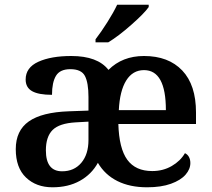

<svg xmlns="http://www.w3.org/2000/svg" viewBox="-20 -786 899 816"><path d="M47 -152Q47 -231 102.5 -270Q158 -309 273 -313L356 -316V-374Q356 -434 341 -463Q326 -492 279 -492Q235 -492 218 -464Q201 -436 201 -383Q144 -383 116.5 -398.5Q89 -414 89 -448Q89 -499 143 -523.5Q197 -548 283 -548Q395 -548 441 -489Q500 -548 592 -548Q696 -548 754.5 -486.5Q813 -425 813 -308V-259H483Q486 -155 521 -107Q556 -59 627 -59Q673 -59 710 -80.5Q747 -102 766 -135Q777 -130 783 -119Q789 -108 789 -93Q789 -67 768.5 -43.5Q748 -20 706.5 -5Q665 10 605 10Q532 10 479 -16.5Q426 -43 396 -94Q369 -45 319.5 -17.5Q270 10 203 10Q134 10 90.5 -31.5Q47 -73 47 -152ZM685 -318Q685 -488 592 -488Q544 -488 516.5 -444Q489 -400 485 -318ZM356 -191V-269L302 -266Q232 -262 203.5 -233.5Q175 -205 175 -147Q175 -58 244 -58Q295 -58 325.5 -94Q356 -130 356 -191ZM386 -619Q410 -650 436.5 -692Q463 -734 478 -766H612V-756Q593 -729 538 -680.5Q483 -632 440 -606H386Z"/></svg>

Font: Noto Serif SemiBold
Style: Regular
Weight: 600
Designer: Monotype Design Team
Foundry: Monotype Imaging Inc.
Version: Version 1.001